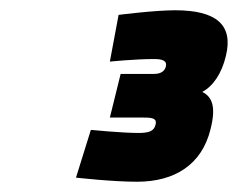

<svg xmlns="http://www.w3.org/2000/svg" viewBox="-20 -821 463 374"><path d="M194 -701C194 -701 243 -706 280 -706C296 -706 306 -703 303 -691C300 -681 292 -677 279 -677H215L194 -592H260C278 -592 286 -590 283 -578C280 -566 271 -562 250 -562C217 -562 157 -568 157 -568L128 -475C128 -475 198 -467 247 -467C320 -467 373 -500 390 -569C401 -612 394 -632 374 -642C395 -653 412 -678 420 -712C435 -773 401 -801 321 -801C281 -801 211 -792 211 -792Z"/></svg>

Font: RazerF5
Style: Bold Italic
Weight: 700
Foundry: Razer Inc.
Version: Version 2